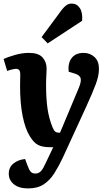

<svg xmlns="http://www.w3.org/2000/svg" viewBox="-20 -821 608 1071"><path d="M331 57Q308 106 283 145.5Q258 185 223.5 207.5Q189 230 137 230Q86 230 57.5 207Q29 184 29 148Q29 112 55 91Q81 70 120 66L133 101Q142 126 151 136.5Q160 147 177 147Q197 147 209.5 132.5Q222 118 237 84L277 0H257Q217 0 192.5 -12.5Q168 -25 147 -60Q121 -101 106.5 -172.5Q92 -244 92 -340Q92 -356 92.5 -374Q93 -392 93 -408Q93 -437 70 -437Q62 -437 47 -433.5Q32 -430 20 -425L0 -492Q21 -502 62 -514Q103 -526 142 -526Q194 -526 217 -501Q240 -476 240 -438Q240 -419 238.5 -398.5Q237 -378 237 -347Q237 -271 245 -215.5Q253 -160 273 -111Q281 -92 288.5 -86.5Q296 -81 306 -81H315L420 -332Q434 -365 430 -383.5Q426 -402 396 -411L363 -421Q358 -469 380 -497.5Q402 -526 447 -526Q482 -526 507 -503Q532 -480 532 -437Q532 -399 514.5 -352Q497 -305 461 -226ZM326 -768Q338 -783 350.5 -792Q363 -801 380 -801Q409 -801 425.5 -775.5Q442 -750 438 -705L246 -579L212 -614Z"/></svg>

Font: Literata 12pt
Style: Bold Italic
Weight: 700
Italic angle: -2°
Designer: Latin by Veronika Burian and Jose Scaglione. Greek by Irene Vlachou. Cyrillic by Vera Evstafieva
Foundry: TypeTogether
Version: Version 3.002